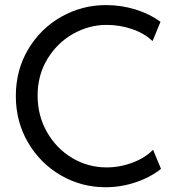

<svg xmlns="http://www.w3.org/2000/svg" viewBox="-20 -748 704 775"><path d="M43.9 -360.4Q43.9 -465.3 94 -549.3Q144 -633.3 227.5 -680.4Q311 -727.5 408.2 -727.5Q469.2 -727.5 526.9 -709.7Q584.5 -691.9 627.9 -660.2L595.7 -582Q563.5 -613.3 513.7 -630.4Q463.9 -647.5 410.2 -647.5Q338.9 -647.5 274.7 -611.1Q210.4 -574.7 171.1 -509.5Q131.8 -444.3 131.8 -362.3Q131.8 -281.7 169.4 -215.3Q207 -148.9 271 -110.6Q335 -72.3 410.2 -72.3Q464.4 -72.3 515.6 -91.8Q566.9 -111.3 597.7 -143.6L629.9 -66.4Q586.4 -31.7 527.1 -12Q467.8 7.8 406.2 7.8Q308.6 7.8 225.6 -40.3Q142.6 -88.4 93.3 -172.6Q43.9 -256.8 43.9 -360.4Z"/></svg>

Font: Reddit Sans Strawberry
Style: Regular
Weight: 400
Designer: Stephen Hutchings
Foundry: Reddit
Version: Version 1.013